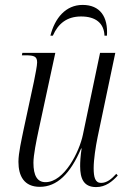

<svg xmlns="http://www.w3.org/2000/svg" viewBox="-20 -751 521 781"><path d="M185 -606H195C217 -656 253 -684 310 -684C369 -684 403 -657 405 -606H415C420 -683 387 -731 316 -731C247 -731 203 -677 185 -606ZM371 10C410 10 437 -13 459 -37L453 -44C434 -23 415 -7 391 -7C367 -7 361 -30 361 -67C361 -102 369 -154 377 -193L449 -536H387L317 -202C303 -135 242 -10 165 -10C132 -10 116 -36 116 -89C116 -120 128 -179 137 -221L205 -536H71L69 -526H83C120 -526 131 -521 131 -497C131 -484 124 -449 118 -419L76 -224C68 -184 55 -129 55 -93C55 -35 78 9 142 9C212 9 266 -44 310 -147H312C307 -115 306 -91 306 -75C306 -25 320 10 371 10Z"/></svg>

Font: Noto Serif Display Condensed Light
Style: Italic
Weight: 300
Width: 3
Italic angle: -12°
Designer: Monotype Design Team
Foundry: Monotype Imaging Inc.
Version: Version 2.009